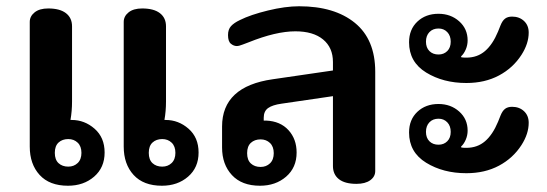

<svg xmlns="http://www.w3.org/2000/svg" viewBox="-20 -582 1745 613"><path d="M75 -114V-512Q75 -530 90.5 -542.5Q106 -555 134 -555Q171 -555 190.5 -540Q210 -525 210 -498V-258Q210 -227 205 -199H209Q250 -199 282 -171Q314 -143 314 -95Q314 -47 280.5 -18Q247 11 197 11Q138 11 106.5 -23.5Q75 -58 75 -114ZM375 -114V-512Q375 -530 390.5 -542.5Q406 -555 434 -555Q471 -555 490.5 -540Q510 -525 510 -498V-258Q510 -227 505 -199H509Q550 -199 582 -171Q614 -143 614 -95Q614 -47 580.5 -18Q547 11 497 11Q438 11 406.5 -23.5Q375 -58 375 -114ZM240 -94Q240 -115 228 -126.5Q216 -138 198 -138Q179 -138 167 -127Q155 -116 155 -94Q155 -72 167 -61Q179 -50 198 -50Q216 -50 228 -61.5Q240 -73 240 -94ZM540 -94Q540 -115 528 -126.5Q516 -138 498 -138Q479 -138 467 -127Q455 -116 455 -94Q455 -72 467 -61Q479 -50 498 -50Q516 -50 528 -61.5Q540 -73 540 -94Z M689 -111V-178Q689 -306 851 -329L1043 -357V-384Q1043 -430 1011.5 -456Q980 -482 923 -482Q861 -482 774 -447Q768 -445 755.5 -440Q743 -435 736 -435Q726 -435 717 -442.5Q708 -450 708 -470Q708 -488 717.5 -498.5Q727 -509 746 -518Q780 -535 835.5 -548.5Q891 -562 935 -562Q1048 -562 1113 -509Q1178 -456 1178 -353V-36Q1178 -18 1162 -6.5Q1146 5 1118 5Q1081 5 1062 -10Q1043 -25 1043 -52V-275L879 -251Q850 -247 836 -237Q822 -227 822 -206V-197H830Q875 -195 901 -166.5Q927 -138 927 -95Q927 -47 893.5 -18Q860 11 810 11Q752 11 720.5 -23Q689 -57 689 -111ZM854 -93Q854 -114 842 -125.5Q830 -137 812 -137Q793 -137 781 -126Q769 -115 769 -93Q769 -71 781 -60Q793 -49 812 -49Q830 -49 842 -60.5Q854 -72 854 -93Z M1286 -447Q1286 -488 1312.5 -513Q1339 -538 1380 -538Q1419 -538 1446 -514Q1473 -490 1473 -453Q1473 -438 1467 -424Q1461 -410 1452 -402L1453 -399Q1459 -398 1469 -398Q1504 -398 1528.5 -419Q1553 -440 1570 -481Q1572 -486 1578 -501Q1584 -516 1592.5 -522.5Q1601 -529 1615 -529Q1638 -529 1653 -515Q1668 -501 1668 -478Q1668 -443 1645 -407Q1618 -365 1573 -341Q1528 -317 1469 -317Q1395 -317 1340.5 -350.5Q1286 -384 1286 -447ZM1419 -449Q1419 -468 1408 -479.5Q1397 -491 1380 -491Q1362 -491 1351 -479.5Q1340 -468 1340 -449Q1340 -430 1351 -419Q1362 -408 1380 -408Q1397 -408 1408 -419Q1419 -430 1419 -449ZM1286 -159Q1286 -200 1312.5 -225Q1339 -250 1380 -250Q1419 -250 1446 -226Q1473 -202 1473 -165Q1473 -150 1467 -136Q1461 -122 1452 -114L1453 -111Q1459 -110 1469 -110Q1504 -110 1528.5 -131Q1553 -152 1570 -193Q1572 -198 1578 -213Q1584 -228 1592.5 -234.5Q1601 -241 1615 -241Q1638 -241 1653 -227Q1668 -213 1668 -190Q1668 -155 1645 -119Q1618 -77 1573 -53Q1528 -29 1469 -29Q1395 -29 1340.5 -62.5Q1286 -96 1286 -159ZM1419 -161Q1419 -180 1408 -191.5Q1397 -203 1380 -203Q1362 -203 1351 -191.5Q1340 -180 1340 -161Q1340 -142 1351 -131Q1362 -120 1380 -120Q1397 -120 1408 -131Q1419 -142 1419 -161Z"/></svg>

Font: Maitree
Style: Bold
Weight: 700
Designer: CadsonDemak Team
Foundry: CadsonDemak
Version: Version 1.002